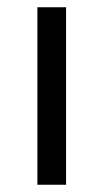

<svg xmlns="http://www.w3.org/2000/svg" viewBox="-20 -509 269 529"><path d="M162 0H83V-489H162Z"/></svg>

Font: Rilu
Style: Regular
Weight: 500
Designer: Alí Sinisterra
Foundry: Alí Sinisterra
Version: 0.1